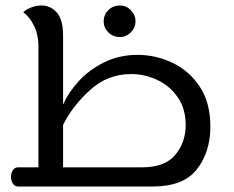

<svg xmlns="http://www.w3.org/2000/svg" viewBox="-20 -680 852 700"><path d="M747 -219Q747 -126 698 -63Q649 0 537 0H46Q34 0 27 -10.5Q20 -21 20 -35Q20 -49 27 -59.5Q34 -70 46 -70H120V-512Q120 -555 103 -588Q86 -621 65 -635Q71 -643 90.5 -651.5Q110 -660 131 -660Q164 -660 187 -634.5Q210 -609 210 -549V-299Q229 -342 266.5 -383.5Q304 -425 359.5 -452.5Q415 -480 481 -480Q547 -480 608 -451.5Q669 -423 708 -364.5Q747 -306 747 -219ZM657 -224Q657 -284 627.5 -326Q598 -368 552.5 -389Q507 -410 458 -410Q372 -410 308 -351.5Q244 -293 210 -225V-70H499Q582 -70 619.5 -116Q657 -162 657 -224ZM358 -602Q358 -626 375 -643Q392 -660 417 -660Q440 -660 457 -643Q474 -626 474 -602Q474 -579 457 -562Q440 -545 417 -545Q392 -545 375 -562Q358 -579 358 -602Z"/></svg>

Font: El Messiri
Style: Regular
Weight: 400
Designer: Mohamed Gaber
Foundry: Kief Type Foundry
Version: Version 2.006